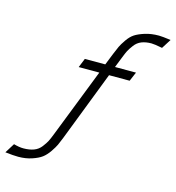

<svg xmlns="http://www.w3.org/2000/svg" viewBox="-124 -741 853 931"><g transform="rotate(15 302.5 -275.0)"><path d="M241.2 -445.3H343.8L367.2 -503.9Q377.9 -530.3 384.3 -543.9Q390.6 -557.6 406.7 -581.1Q422.9 -604.5 440.9 -616.2Q459 -627.9 489.7 -637.7Q520.5 -647.5 559.6 -647.5Q575.2 -647.5 619.1 -641.6L588.9 -593.8Q549.8 -601.6 534.2 -601.6Q505.9 -601.6 484.9 -593.3Q463.9 -585 449.7 -565.9Q435.5 -546.9 429.2 -534.7Q422.9 -522.5 413.1 -497.1L392.6 -445.3H498L478.5 -399.4H375L238.3 -45.9Q229.5 -23.4 223.1 -9.8Q216.8 3.9 201.2 26.9Q185.5 49.8 168 63Q150.4 76.2 119.6 86.4Q88.9 96.7 51.8 96.7Q27.3 96.7 -13.7 91.8L16.6 43Q43.9 50.8 65.4 50.8Q95.7 50.8 117.7 42.5Q139.6 34.2 153.8 15.6Q168 -2.9 174.8 -16.1Q181.6 -29.3 191.4 -54.7L326.2 -399.4H222.7Z"/></g></svg>

Font: Thabit-Oblique
Style: Oblique
Weight: 500
Designer: Regenerated by Nadim Shaikli
Foundry: MAK Alagha
Version: 0.01